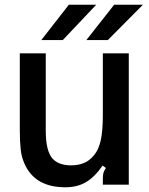

<svg xmlns="http://www.w3.org/2000/svg" viewBox="-20 -783 632 814"><path d="M88 -80Q72 -112 68 -147Q64 -182 64 -229V-557H174V-228Q174 -143 203 -110Q230 -82 281 -82Q342 -82 374 -120Q397 -144 406.5 -185Q416 -226 416 -296V-557H526V0H416V-27Q416 -42 419 -51.5Q422 -61 429 -71L415 -81Q381 -32 344 -10.5Q307 11 257 11Q134 11 88 -80ZM246 -613H155L272 -763H388ZM437 -613H346L464 -763H586Z"/></svg>

Font: Open Sauce Sans Medium
Style: Regular
Weight: 500
Designer: Alfredo Marco Pradil
Foundry: Creative Sauce Fz LLC
Version: Version 1.477